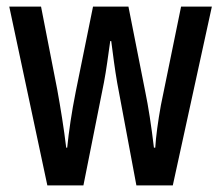

<svg xmlns="http://www.w3.org/2000/svg" viewBox="-20 -560 669 580"><path d="M334 -310 392 0H502L620 -540H527L466 -242C457 -192 451 -147 449 -114H445C437 -181 428 -239 419 -282L368 -540H261L209 -284C196 -219 188 -163 183 -114H180C173 -172 163 -234 153 -289L104 -540H8L123 0H232L294 -311C301 -347 307 -394 313 -436H316C321 -397 327 -350 334 -310Z"/></svg>

Font: Noto Sans Arabic ExtCond Med
Style: Regular
Weight: 500
Width: 2
Designer: Monotype Design Team, Nadine Chahine, Nizar Qandah and Khaled Hosny
Foundry: Monotype Imaging Inc.
Version: Version 2.012